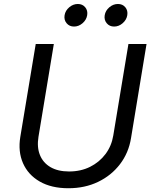

<svg xmlns="http://www.w3.org/2000/svg" viewBox="-20 -953 784 984"><path d="M330.6 11.7Q243.2 11.7 183.6 -22.7Q124 -57.1 97.9 -116.7Q71.8 -176.3 84 -251L163.1 -727.5H255.9L177.2 -252Q168.5 -198.7 184.6 -158.7Q200.7 -118.7 238.8 -96.4Q276.9 -74.2 334 -74.2Q394 -74.2 441.9 -98.1Q489.7 -122.1 520.8 -163.6Q551.8 -205.1 560.5 -258.3L638.2 -727.5H731L651.4 -244.6Q639.2 -169.4 595 -111.6Q550.8 -53.7 482.9 -21Q415 11.7 330.6 11.7ZM564.9 -816.9Q541 -816.9 526.9 -834Q512.7 -851.1 516.6 -875Q520.5 -898.9 540.5 -915.8Q560.5 -932.6 584.5 -932.6Q608.4 -932.6 622.3 -915.8Q636.2 -898.9 632.3 -875Q628.4 -851.1 608.6 -834Q588.9 -816.9 564.9 -816.9ZM359.4 -816.9Q335.4 -816.9 321.3 -834Q307.1 -851.1 311 -875Q314.9 -898.9 335 -915.8Q355 -932.6 378.9 -932.6Q402.8 -932.6 416.7 -915.8Q430.7 -898.9 426.8 -875Q422.9 -851.1 403.1 -834Q383.3 -816.9 359.4 -816.9Z"/></svg>

Font: Inter Variable
Style: Italic
Weight: 400
Italic angle: -9.39999°
Designer: Rasmus Andersson
Foundry: rsms
Version: Version 4.001;git-9221beed3